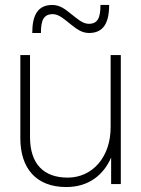

<svg xmlns="http://www.w3.org/2000/svg" viewBox="-20 -742 569 774"><path d="M101 -190V-520H62V-185C62 -63 126 12 247 12C339 12 398 -38 428 -107V0H467V-520H426V-229C426 -108 352 -26 253 -26C156 -26 101 -81 101 -190ZM110 -609H145C145 -659 155 -685 193 -685C218 -685 241 -663 265 -644C287 -627 308 -609 339 -609C397 -609 420 -650 420 -722H385C385 -672 375 -646 338 -646C312 -646 290 -668 265 -687C244 -704 222 -722 191 -722C133 -722 110 -682 110 -609Z"/></svg>

Font: Aspekta 150
Style: Regular
Weight: 150
Designer: Ivo Dolenc
Version: Version 2.000